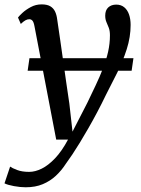

<svg xmlns="http://www.w3.org/2000/svg" viewBox="-64 -584 626 854"><path d="M89.5 -466.5Q86 -486 80.2 -492.2Q74.5 -498.5 66.5 -498.5Q57.5 -498.5 48.8 -493.5Q40 -488.5 28.5 -477.5L16 -506Q20.5 -512.5 35.5 -526.5Q50.5 -540.5 72.8 -552.5Q95 -564.5 121 -564.5Q145.5 -564.5 159.5 -556.2Q173.5 -548 180.8 -533Q188 -518 190.5 -497Q197.5 -450.5 204.2 -403.5Q211 -356.5 217.5 -309.8Q224 -263 230.8 -216.2Q237.5 -169.5 244.5 -123L258.5 1.5L324.5 -127Q344 -167.5 362 -205.5Q380 -243.5 394.2 -280.2Q408.5 -317 416.8 -353.5Q425 -390 425 -427Q425 -447 419.8 -460.5Q414.5 -474 409.2 -486.2Q404 -498.5 404 -514.5Q404 -538.5 417.5 -551Q431 -563.5 453 -563.5Q474 -563.5 488.2 -552Q502.5 -540.5 509.8 -520Q517 -499.5 517 -473Q517 -419.5 499.8 -365.5Q482.5 -311.5 457 -260Q431.5 -208.5 407.5 -162.5Q388.5 -123 368.5 -85.2Q348.5 -47.5 329 -13.5Q309.5 20.5 291.5 50Q273.5 79.5 257.8 103Q242 126.5 229.5 143.5Q210 174 184.5 197.8Q159 221.5 126.2 235.2Q93.5 249 50 249Q26.5 249 -2 243.8Q-30.5 238.5 -44 231.5L-19 157Q-10.5 163.5 11.8 172Q34 180.5 65.5 180.5Q92.5 180.5 121.8 166Q151 151.5 181 120Q211 88.5 238.5 37H186ZM529.5 -325 521.5 -269.5H59L67 -325Z"/></svg>

Font: Merriweather 24pt
Style: Italic
Weight: 400
Italic angle: -7.8°
Designer: Eben Sorkin
Foundry: Eben Sorkin
Version: Version 2.101